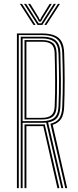

<svg xmlns="http://www.w3.org/2000/svg" viewBox="-20 -973 403 993"><path d="M67.5 0V-800H197Q234.5 -800 259.6 -790.6Q284.8 -781.2 297.8 -759.1Q310.8 -737 311.8 -698.8Q314.2 -625.8 314.4 -556.9Q314.5 -488 311.8 -420.5Q310.2 -380.2 296.5 -358.8Q282.8 -337.2 252.5 -327.5L327.5 0H317.5L240.8 -333.2Q272.2 -340.5 286.2 -360.8Q300.2 -381 302 -420.5Q305 -489.2 304.9 -558.4Q304.8 -627.5 302 -698.8Q300.8 -733.2 289.1 -753.6Q277.5 -774 254.6 -782.8Q231.8 -791.5 197 -791.5H77.2V0ZM106.8 0V-329.5H193.2Q198.2 -329.5 202.9 -329.5Q207.5 -329.5 211.5 -329.8L287.2 0H277L203.8 -321Q201.2 -320.8 198.6 -320.8Q196 -320.8 193.2 -320.8H116.5V0ZM87.2 0V-783H197Q229 -783 249.8 -774.8Q270.5 -766.5 280.9 -748Q291.2 -729.5 292.2 -698.5Q294.2 -631.8 294.9 -560.6Q295.5 -489.5 292.2 -421.5Q290.5 -383 275.8 -364.1Q261 -345.2 228.8 -340L307.2 0H297.2L219 -338.8Q213.2 -338.5 207.4 -338.2Q201.5 -338 196 -338H97V0ZM97 -346.5H196Q239.5 -346.5 260.1 -363.4Q280.8 -380.2 282.5 -421.8Q285.5 -491.5 285.4 -559.6Q285.2 -627.8 282.5 -697.5Q280.5 -742.2 259 -758.2Q237.5 -774.2 197 -774.2H97ZM106.8 -355V-765.8H197Q234 -765.8 252.9 -751.1Q271.8 -736.5 272.8 -697.5Q274.2 -626.5 274.8 -557.6Q275.2 -488.8 272.8 -421.8Q271.2 -384.8 252.9 -369.9Q234.5 -355 196 -355ZM116.5 -363.5H196Q229.5 -363.5 245.5 -376.8Q261.5 -390 262.8 -422.8Q265.8 -490.5 265.2 -558.6Q264.8 -626.8 262.8 -697.5Q262 -730.8 246.1 -744Q230.2 -757.2 197 -757.2H116.5ZM83 -953H93.8L164 -844H153.2ZM104.2 -953H115.2L168.5 -869.5L179.8 -852.2H193.5L204.5 -869.5L258 -953H269L199 -844H174.2ZM125.5 -953H136.5L180.8 -881.2L183.8 -872.5H189.5L192.5 -881.2L236.8 -953H247.8L199.5 -875.8L191.8 -861.2H181.5L174 -875.8ZM279.5 -953H290.2L219.8 -844H209.2Z"/></svg>

Font: Big Shoulders Inline Text Thin ExtraLight
Style: Regular
Weight: 250
Version: Version 2.002